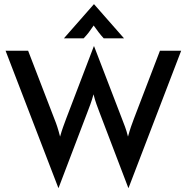

<svg xmlns="http://www.w3.org/2000/svg" viewBox="-20 -864 880 905"><path d="M254.9 21.5 6.2 -625H112.5L236.1 -304.2Q243.8 -285.4 250 -266.3Q256.2 -247.2 263.2 -220.1Q270.8 -247.2 277.8 -266.3Q284.7 -285.4 291.7 -304.2L422.2 -645.8H423.6L554.9 -304.2Q561.8 -286.1 569.1 -267Q576.4 -247.9 583.3 -220.1Q591 -247.9 597.6 -267Q604.2 -286.1 611.1 -304.2L734 -625H834L586.1 21.5H584.7L448.6 -335.4Q441.7 -354.2 434.7 -372.9Q427.8 -391.7 420.8 -419.4Q413.2 -391.7 406.2 -372.9Q399.3 -354.2 392.4 -336.1L256.2 21.5ZM281.2 -683.3 422.2 -843.8H423.6L564.6 -683.3H468.8Q456.2 -697.2 445.5 -711.1Q434.7 -725 421.5 -743.8Q409 -725 398.3 -711.1Q387.5 -697.2 374.3 -683.3Z"/></svg>

Font: Afacad Flux Medium
Style: Regular
Weight: 500
Designer: Kristian Moeller
Foundry: Dicotype
Version: Version 1.100